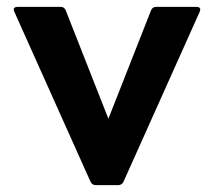

<svg xmlns="http://www.w3.org/2000/svg" viewBox="-20 -538 622 558"><path d="M258 0Q248 0 243 -10L22 -503Q15 -518 32 -518H156Q167 -518 171 -508L295 -193L419 -508Q423 -518 434 -518H550Q567 -518 560 -503L339 -10Q334 0 324 0Z"/></svg>

Font: LINE Seed Sans
Style: Bold
Weight: 700
Designer: LINE VX Design & Dalton Maag Ltd & Sandoll Inc
Foundry: Dalton Maag Ltd
Version: Version 1.003